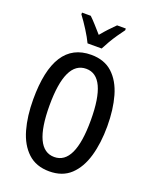

<svg xmlns="http://www.w3.org/2000/svg" viewBox="-171 -1033 905 1137"><g transform="rotate(20 281.5 -465.0)"><path d="M515 -358Q515 -252 491 -169Q467 -86 416 -38Q365 10 282 10Q199 10 147 -38.5Q95 -87 71.5 -170.5Q48 -254 48 -359Q48 -724 282 -724Q365 -724 416.5 -676.5Q468 -629 491.5 -546.5Q515 -464 515 -358ZM151 -358Q151 -80 281 -80Q411 -80 411 -358Q411 -636 282 -636Q151 -636 151 -358ZM237 -780Q222 -812 195.5 -854Q169 -896 144 -929V-940H199Q217 -923 238.5 -899Q260 -875 282 -850Q306 -879 323.5 -897.5Q341 -916 365 -940H420V-929Q405 -909 387 -883Q369 -857 353 -829.5Q337 -802 326 -780Z"/></g></svg>

Font: Noto Sans ExtraCondensed Medium
Style: Regular
Weight: 500
Width: 2
Designer: Monotype Design Team
Foundry: Monotype Imaging Inc.
Version: Version 2.013; ttfautohint (v1.8.4.7-5d5b)